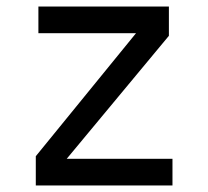

<svg xmlns="http://www.w3.org/2000/svg" viewBox="-20 -570 640 590"><path d="M90 0V-90L398 -468H98V-550H499V-460L185 -82H510V0Z"/></svg>

Font: JetBrainsMonoNL NFM
Style: Regular
Weight: 400
Monospace: yes
Designer: Philipp Nurullin, Konstantin Bulenkov
Foundry: JetBrains
Version: Version 2.304; ttfautohint (v1.8.4.7-5d5b);Nerd Fonts 3.3.0